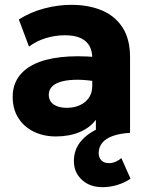

<svg xmlns="http://www.w3.org/2000/svg" viewBox="-20 -550 620 795"><path d="M404.5 225Q351.5 225 318.5 194Q285.5 163 286 116Q286 70 314.5 35.5Q343 1 393 -20Q443 -41 508 -44.5L518.5 0Q476 2.5 447 13Q418 23.5 403.5 41.2Q389 59 388.5 83Q388.5 102 399.5 113.8Q410.5 125.5 431.5 125.5Q445 125.5 458.5 119.8Q472 114 482.5 104.5L520.5 190Q495 207 465.2 216Q435.5 225 404.5 225ZM211.5 15Q160.5 15 120 -4.8Q79.5 -24.5 56 -61.2Q32.5 -98 32.5 -149.5Q32.5 -193.5 54.2 -227.5Q76 -261.5 120 -283.5Q164 -305.5 230.8 -313.2Q297.5 -321 387 -313L388.5 -211Q341 -219.5 302.8 -219.8Q264.5 -220 237.8 -213.2Q211 -206.5 196.5 -192.5Q182 -178.5 182 -158Q182 -131.5 202.2 -117.5Q222.5 -103.5 256.5 -103.5Q286 -103.5 309.8 -114Q333.5 -124.5 347.8 -144.8Q362 -165 362 -194.5V-311Q362 -338.5 350.5 -359.5Q339 -380.5 314.2 -392.2Q289.5 -404 248.5 -404Q209 -404 170 -392.2Q131 -380.5 100 -357L58 -469.5Q107.5 -500.5 164 -515.2Q220.5 -530 275 -530Q347 -530 401.8 -507Q456.5 -484 487.5 -436Q518.5 -388 518.5 -313V0H377V-54Q352.5 -21 309.5 -3Q266.5 15 211.5 15Z"/></svg>

Font: Geologica Cursive
Style: Bold
Weight: 700
Designer: Sindre Bremnes, Frode Helland
Foundry: Monokrom Skriftforlag AS
Version: Version 1.010;gftools[0.9.28]